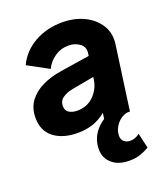

<svg xmlns="http://www.w3.org/2000/svg" viewBox="-145 -659 872 1001"><g transform="rotate(-20 291.5 -159.0)"><path d="M198 12Q116 12 66 -26Q16 -64 16 -137Q16 -191 43.5 -228.5Q71 -266 118.5 -289Q166 -312 226 -321L387 -346L389 -360Q394 -394 368 -413.5Q342 -433 306 -433Q263 -433 229 -409.5Q195 -386 178 -350L62 -413Q94 -481 162 -519.5Q230 -558 315 -558Q384 -558 437.5 -532Q491 -506 519.5 -460Q548 -414 539 -353L490 0H349L355 -42Q321 -14 282.5 -1Q244 12 198 12ZM171 -146Q171 -121 189 -109.5Q207 -98 235 -98Q290 -98 326.5 -134.5Q363 -171 370 -221L372 -235L247 -212Q216 -206 193.5 -190.5Q171 -175 171 -146ZM401 240Q340 240 305 209Q270 178 270 131Q270 63 320 14.5Q370 -34 452 -45H481L474 0Q440 7 416.5 36.5Q393 66 393 100Q393 122 407.5 133Q422 144 438 144Q454 144 466.5 139.5Q479 135 493 125L512 208Q488 222 462 231Q436 240 401 240Z"/></g></svg>

Font: Plus Jakarta Sans ExtraBold
Style: Italic
Weight: 800
Italic angle: -8°
Designer: Gumpita Rahayu
Foundry: Tokotype
Version: Version 2.071; ttfautohint (v1.8.4.7-5d5b);gftools[0.9.29]